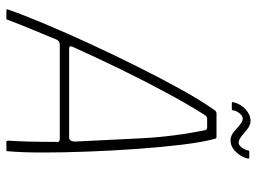

<svg xmlns="http://www.w3.org/2000/svg" viewBox="-124 -698 822 615"><g transform="rotate(90 287.5 -391.0)"><path d="M14 0Q11 0 10.5 -1Q10 -2 11 -5Q28 -54 56.5 -122Q85 -190 120.5 -267Q156 -344 194 -420Q232 -496 268 -561Q304 -626 335 -669Q337 -671 339 -672Q341 -673 343 -673H417Q420 -673 422 -672.5Q424 -672 425 -668Q436 -628 444 -562Q452 -496 457.5 -418.5Q463 -341 466 -262.5Q469 -184 469 -117Q469 -50 465 -6Q465 -2 464.5 -1Q464 0 461 0H435Q433 0 432.5 -1Q432 -2 431 -5Q433 -34 434 -74Q435 -114 435 -162Q436 -167 433 -169Q430 -171 424 -171H121Q116 -170 113 -168Q110 -166 107 -160Q88 -114 71.5 -74Q55 -34 44 -4Q43 -2 42.5 -1Q42 0 39 0ZM135 -201H423Q426 -201 429.5 -204.5Q433 -208 434 -218Q429 -325 423.5 -431.5Q418 -538 397 -638Q395 -643 388 -643H362Q354 -643 350 -637Q319 -589 280.5 -518Q242 -447 203 -367Q164 -287 130 -211Q129 -209 129 -205Q129 -201 135 -201ZM312 -722Q306 -722 308 -727Q313 -750 330.5 -766Q348 -782 368 -782Q381 -782 393 -772.5Q405 -763 416.5 -753.5Q428 -744 438 -744Q445 -744 452 -752.5Q459 -761 462 -772Q462 -778 466 -778H484Q490 -778 488 -772Q484 -753 467.5 -735.5Q451 -718 430 -718Q416 -718 403.5 -728Q391 -738 380.5 -747.5Q370 -757 361 -757Q352 -757 344 -747.5Q336 -738 334 -727Q334 -722 329 -722Z"/></g></svg>

Font: Glory Thin Thin
Style: Italic
Weight: 250
Italic angle: -12°
Version: Version 1.011